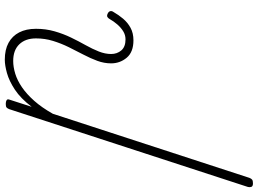

<svg xmlns="http://www.w3.org/2000/svg" viewBox="-283 -402 1074 800"><g transform="rotate(-90 254.0 -2.0)"><path d="M-110 515Q-122 515 -124.5 508.5Q-127 502 -125 494L199 -500Q202 -508 206 -511.5Q210 -515 221 -515Q231 -515 236.5 -511.5Q242 -508 239 -500L209 -407Q244 -453 280.5 -477Q317 -501 349.5 -510Q382 -519 405 -519Q447 -519 475.5 -503.5Q504 -488 519 -459Q534 -430 534 -389Q534 -348 523.5 -311.5Q513 -275 497.5 -243Q482 -211 466 -182.5Q450 -154 439.5 -127.5Q429 -101 429 -76Q429 -51 444 -33.5Q459 -16 490 -16Q508 -16 523.5 -25.5Q539 -35 552 -50Q565 -65 574 -81Q577 -87 582.5 -91Q588 -95 598 -90Q606 -86 607.5 -79.5Q609 -73 604 -66Q592 -45 576 -26Q560 -7 538 5Q516 17 486 17Q437 17 413.5 -11Q390 -39 390 -76Q390 -105 400.5 -133.5Q411 -162 426.5 -191.5Q442 -221 457.5 -252.5Q473 -284 483.5 -318Q494 -352 494 -389Q494 -433 469.5 -458.5Q445 -484 400 -484Q375 -484 347 -475.5Q319 -467 290.5 -447.5Q262 -428 234 -396.5Q206 -365 180 -319L-87 500Q-90 508 -94.5 511.5Q-99 515 -110 515Z"/></g></svg>

Font: Playwrite RO Thin
Style: Regular
Weight: 250
Version: Version 1.002